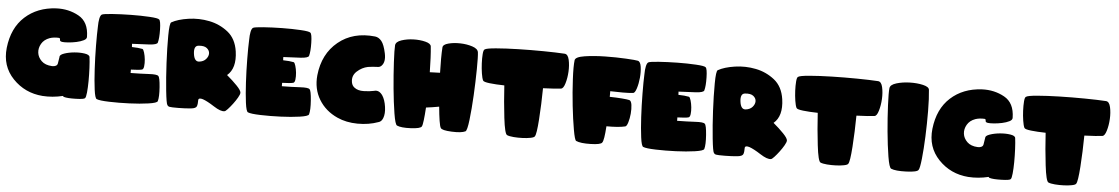

<svg xmlns="http://www.w3.org/2000/svg" viewBox="-37 -1194 9463 1624"><g transform="rotate(5 4694.5 -382.5)"><path d="M435.5 -502.9Q391.1 -505.4 356.9 -493.7Q309.6 -476.6 288.1 -439Q266.6 -401.4 271.5 -362.5Q276.4 -323.7 307.6 -293.2Q338.9 -262.7 397.5 -259.8Q439.9 -259.3 444.8 -286.9Q449.7 -314.5 453.6 -342.3Q451.7 -360.8 489.7 -374Q527.8 -387.2 575 -391.6Q622.1 -396 662.8 -389.9Q703.6 -383.8 706.5 -364.3Q711.4 -327.6 714.1 -271.2Q716.8 -214.8 716.3 -160.2Q715.8 -105.5 711.7 -63.5Q707.5 -21.5 699.2 -14.2Q691.4 -3.9 620.8 -2Q550.3 0 520.5 -8.8Q516.1 -9.3 511.7 -16.6Q423.8 4.4 338.9 -1.5Q188.5 -13.2 86.9 -119.1Q-14.6 -225.1 2.4 -380.9Q21.5 -550.8 126.2 -646Q231 -741.2 390.6 -749.5Q496.1 -754.4 582.3 -706.5Q668.5 -658.7 670.4 -533.7Q672.4 -514.6 646.5 -501.7Q620.6 -488.8 585.2 -481.2Q549.8 -473.6 515.1 -471.2Q480.5 -468.8 465.3 -471.2Q444.3 -474.1 445.1 -487.8Q445.8 -501.5 435.5 -502.9Z M1064.5 -259.8Q1149.9 -260.7 1218.8 -264.6Q1287.6 -268.6 1299.8 -255.4Q1313 -244.6 1319.1 -162.1Q1325.2 -79.6 1314.5 -42.5Q1309.6 -26.9 1237.8 -16.6Q1166 -6.3 1076.7 -2.7Q987.3 1 905.3 -1.5Q823.2 -3.9 798.3 -14.6Q783.7 -20.5 774.2 -93.5Q764.6 -166.5 759.3 -264.4Q753.9 -362.3 752.9 -464.1Q752 -565.9 754.9 -629.9Q754.9 -665 760.7 -694.1Q766.6 -723.1 778.8 -730.5Q791 -737.8 864.7 -743.2Q938.5 -748.5 1023.9 -749.8Q1109.4 -751 1182.1 -746.8Q1254.9 -742.7 1265.6 -731.9Q1278.8 -721.2 1280.5 -647.2Q1282.2 -573.2 1271.5 -535.6Q1266.1 -518.1 1202.9 -513.9Q1139.6 -509.8 1055.2 -506.8Q1055.2 -501 1055.7 -493.2Q1056.2 -485.4 1056.6 -479.5Q1111.8 -478.5 1146.5 -471.2Q1154.8 -468.8 1162.8 -442.1Q1170.9 -415.5 1174.1 -384Q1177.2 -352.5 1173.8 -325.7Q1170.4 -298.8 1156.7 -296.9Q1147 -293.9 1121.3 -291.7Q1095.7 -289.6 1064.5 -288.6Q1064.5 -282.2 1064.5 -273.9Q1064.5 -265.6 1064.5 -259.8Z M1878.9 -313.5Q1928.7 -272 1966.3 -232.9Q2003.9 -193.8 2004.4 -174.3Q2004.4 -160.2 1988.3 -132.3Q1972.2 -104.5 1951.2 -76.7Q1930.2 -48.8 1910.6 -27.8Q1891.1 -6.8 1883.8 -6.8Q1852.1 -0.5 1791.3 -39.8Q1730.5 -79.1 1693.4 -91.8Q1657.2 -103 1654.3 -82.5Q1654.8 -47.4 1647.9 -28.8Q1641.1 -10.3 1600.1 -5.9Q1553.2 -1 1492.9 -0.5Q1432.6 0 1416.5 -3.4Q1405.3 -5.4 1398.4 -16.1Q1388.7 -29.3 1377.4 -137.2Q1366.2 -245.1 1359.9 -371.1Q1353.5 -497.1 1354.2 -602.5Q1355 -708 1369.6 -716.3Q1422.9 -746.1 1512.2 -759.3Q1601.6 -772.5 1690.2 -754.6Q1778.8 -736.8 1848.9 -681.4Q1918.9 -626 1934.6 -519Q1954.6 -376.5 1878.9 -313.5ZM1633.3 -406.2Q1670.4 -410.2 1690.9 -433.6Q1711.4 -457 1711.2 -482.4Q1710.9 -507.8 1687.7 -526.4Q1664.6 -544.9 1615.7 -539.6Q1575.7 -535.2 1584.2 -468.5Q1592.8 -401.9 1633.3 -406.2Z M2348.6 -259.8Q2434.1 -260.7 2502.9 -264.6Q2571.8 -268.6 2584 -255.4Q2597.2 -244.6 2603.3 -162.1Q2609.4 -79.6 2598.6 -42.5Q2593.8 -26.9 2522 -16.6Q2450.2 -6.3 2360.8 -2.7Q2271.5 1 2189.5 -1.5Q2107.4 -3.9 2082.5 -14.6Q2067.9 -20.5 2058.3 -93.5Q2048.8 -166.5 2043.5 -264.4Q2038.1 -362.3 2037.1 -464.1Q2036.1 -565.9 2039.1 -629.9Q2039.1 -665 2044.9 -694.1Q2050.8 -723.1 2063 -730.5Q2075.2 -737.8 2148.9 -743.2Q2222.7 -748.5 2308.1 -749.8Q2393.6 -751 2466.3 -746.8Q2539.1 -742.7 2549.8 -731.9Q2563 -721.2 2564.7 -647.2Q2566.4 -573.2 2555.7 -535.6Q2550.3 -518.1 2487.1 -513.9Q2423.8 -509.8 2339.4 -506.8Q2339.4 -501 2339.8 -493.2Q2340.3 -485.4 2340.8 -479.5Q2396 -478.5 2430.7 -471.2Q2439 -468.8 2447 -442.1Q2455.1 -415.5 2458.3 -384Q2461.4 -352.5 2458 -325.7Q2454.6 -298.8 2440.9 -296.9Q2431.2 -293.9 2405.5 -291.7Q2379.9 -289.6 2348.6 -288.6Q2348.6 -282.2 2348.6 -273.9Q2348.6 -265.6 2348.6 -259.8Z M3144.5 -493.2Q3123 -492.2 3101.8 -490.7Q3080.6 -489.3 3060.5 -485.8Q3009.3 -475.6 2967.5 -437.3Q2925.8 -398.9 2937 -342.3Q2942.4 -316.4 2961.4 -301.8Q2991.7 -277.8 3042 -279.1Q3092.3 -280.3 3128.9 -288.6Q3149.4 -295.4 3168.9 -286.6Q3187 -277.8 3201.7 -256.3Q3224.6 -221.2 3233.2 -162.6Q3241.7 -104 3226.6 -65.9Q3214.4 -34.7 3189.5 -28.8Q3109.4 0.5 3013.2 -0.2Q2917 -1 2840.8 -35.6Q2737.8 -82 2683.1 -172.4Q2628.4 -262.7 2639.6 -378.4Q2658.7 -561.5 2784.7 -664.6Q2910.6 -767.6 3098.1 -747.6Q3129.4 -744.1 3153.3 -714.8Q3176.8 -685.5 3192.1 -612.8Q3207.5 -540 3173.8 -506.3Q3161.1 -493.7 3144.5 -493.2Z M3558.1 -24.4Q3548.8 -5.4 3466.1 -1.2Q3383.3 2.9 3348.1 -13.2Q3332.5 -20.5 3317.6 -113.5Q3302.7 -206.5 3291.7 -322.3Q3280.8 -438 3275.1 -545.2Q3269.5 -652.3 3272.5 -688.5Q3275.4 -718.3 3321.8 -733.9Q3368.2 -749.5 3423.3 -751.2Q3478.5 -752.9 3524.9 -741.2Q3571.3 -729.5 3574.2 -705.1Q3578.6 -663.6 3581.3 -606.7Q3584 -549.8 3585 -486.8Q3626.5 -488.8 3671.9 -489.7Q3669.9 -552.2 3670.2 -608.2Q3670.4 -664.1 3673.3 -705.1Q3674.8 -730 3720.7 -741.9Q3766.6 -753.9 3821.8 -752.4Q3877 -751 3924.1 -735.6Q3971.2 -720.2 3975.6 -690.4Q3980.5 -654.3 3979.2 -547.1Q3978 -439.9 3971.9 -324Q3965.8 -208 3954.8 -115.2Q3943.8 -22.5 3929.2 -15.1Q3895 1.5 3812.3 -2.2Q3729.5 -5.9 3719.2 -24.9Q3711.4 -35.2 3703.6 -84.2Q3695.8 -133.3 3689.5 -203.6Q3662.1 -198.2 3634 -194.1Q3606 -189.9 3579.1 -186.5Q3575.2 -122.6 3569.8 -78.6Q3564.5 -34.7 3558.1 -24.4Z M4517.6 -23.9Q4512.2 -14.2 4481.9 -8.3Q4451.7 -2.4 4413.8 -1Q4376 0.5 4338.9 -2.4Q4301.8 -5.4 4282.7 -13.7Q4262.7 -22.5 4246.8 -157.5Q4231 -292.5 4222.7 -430.7Q4150.4 -432.1 4098.1 -438.2Q4045.9 -444.3 4040.5 -456.1Q4031.2 -474.6 4024.9 -515.9Q4018.6 -557.1 4016.6 -600.3Q4014.6 -643.6 4017.3 -678.5Q4020 -713.4 4029.8 -718.8Q4043.9 -730 4125.5 -736.8Q4207 -743.7 4313 -746.3Q4418.9 -749 4528.3 -747.8Q4637.7 -746.6 4708 -742.2Q4735.8 -740.2 4746.1 -694.3Q4756.3 -648.4 4753.4 -593.8Q4750.5 -539.1 4736.6 -493.2Q4722.7 -447.3 4702.6 -445.8Q4684.1 -442.9 4643.1 -440.2Q4602.1 -437.5 4550.8 -435.5Q4549.3 -297.9 4540.5 -170.2Q4531.7 -42.5 4517.6 -23.9Z M5119.6 -460Q5119.6 -451.2 5119.6 -436Q5119.6 -420.9 5119.6 -412.1Q5175.3 -411.1 5222.2 -407.5Q5269 -403.8 5286.6 -399.4Q5303.2 -394.5 5307.9 -360.1Q5312.5 -325.7 5308.8 -285.4Q5305.2 -245.1 5294.9 -211.2Q5284.7 -177.2 5272 -174.3Q5242.7 -167 5200.4 -164.1Q5158.2 -161.1 5113.3 -161.6Q5105.5 -41 5090.3 -22Q5079.6 -2.9 4993.2 -0.7Q4906.7 1.5 4869.1 -15.6Q4856.9 -21 4841.6 -108.6Q4826.2 -196.3 4813.7 -309.3Q4801.3 -422.4 4795.7 -533Q4790 -643.6 4796.4 -694.8Q4800.3 -723.1 4877.9 -735.1Q4955.6 -747.1 5050.3 -748.8Q5145 -750.5 5229 -745.8Q5313 -741.2 5330.1 -736.8Q5352.1 -731 5358.2 -687.7Q5364.3 -644.5 5359.6 -594.7Q5355 -544.9 5342 -504.2Q5329.1 -463.4 5313.5 -461.9Q5276.9 -458 5225.6 -458Q5174.3 -458 5119.6 -460Z M5704.6 -259.8Q5790 -260.7 5858.9 -264.6Q5927.7 -268.6 5939.9 -255.4Q5953.1 -244.6 5959.2 -162.1Q5965.3 -79.6 5954.6 -42.5Q5949.7 -26.9 5877.9 -16.6Q5806.2 -6.3 5716.8 -2.7Q5627.4 1 5545.4 -1.5Q5463.4 -3.9 5438.5 -14.6Q5423.8 -20.5 5414.3 -93.5Q5404.8 -166.5 5399.4 -264.4Q5394 -362.3 5393.1 -464.1Q5392.1 -565.9 5395 -629.9Q5395 -665 5400.9 -694.1Q5406.7 -723.1 5418.9 -730.5Q5431.2 -737.8 5504.9 -743.2Q5578.6 -748.5 5664.1 -749.8Q5749.5 -751 5822.3 -746.8Q5895 -742.7 5905.8 -731.9Q5918.9 -721.2 5920.7 -647.2Q5922.4 -573.2 5911.6 -535.6Q5906.2 -518.1 5843 -513.9Q5779.8 -509.8 5695.3 -506.8Q5695.3 -501 5695.8 -493.2Q5696.3 -485.4 5696.8 -479.5Q5752 -478.5 5786.6 -471.2Q5794.9 -468.8 5803 -442.1Q5811 -415.5 5814.2 -384Q5817.4 -352.5 5814 -325.7Q5810.5 -298.8 5796.9 -296.9Q5787.1 -293.9 5761.5 -291.7Q5735.8 -289.6 5704.6 -288.6Q5704.6 -282.2 5704.6 -273.9Q5704.6 -265.6 5704.6 -259.8Z M6519 -313.5Q6568.8 -272 6606.4 -232.9Q6644 -193.8 6644.5 -174.3Q6644.5 -160.2 6628.4 -132.3Q6612.3 -104.5 6591.3 -76.7Q6570.3 -48.8 6550.8 -27.8Q6531.2 -6.8 6523.9 -6.8Q6492.2 -0.5 6431.4 -39.8Q6370.6 -79.1 6333.5 -91.8Q6297.4 -103 6294.4 -82.5Q6294.9 -47.4 6288.1 -28.8Q6281.2 -10.3 6240.2 -5.9Q6193.4 -1 6133.1 -0.5Q6072.8 0 6056.6 -3.4Q6045.4 -5.4 6038.6 -16.1Q6028.8 -29.3 6017.6 -137.2Q6006.3 -245.1 6000 -371.1Q5993.7 -497.1 5994.4 -602.5Q5995.1 -708 6009.8 -716.3Q6063 -746.1 6152.3 -759.3Q6241.7 -772.5 6330.3 -754.6Q6418.9 -736.8 6489 -681.4Q6559.1 -626 6574.7 -519Q6594.7 -376.5 6519 -313.5ZM6273.4 -406.2Q6310.5 -410.2 6331.1 -433.6Q6351.6 -457 6351.3 -482.4Q6351.1 -507.8 6327.9 -526.4Q6304.7 -544.9 6255.9 -539.6Q6215.8 -535.2 6224.4 -468.5Q6232.9 -401.9 6273.4 -406.2Z M7178.7 -23.9Q7173.3 -14.2 7143.1 -8.3Q7112.8 -2.4 7075 -1Q7037.1 0.5 7000 -2.4Q6962.9 -5.4 6943.8 -13.7Q6923.8 -22.5 6908 -157.5Q6892.1 -292.5 6883.8 -430.7Q6811.5 -432.1 6759.3 -438.2Q6707 -444.3 6701.7 -456.1Q6692.4 -474.6 6686 -515.9Q6679.7 -557.1 6677.7 -600.3Q6675.8 -643.6 6678.5 -678.5Q6681.2 -713.4 6690.9 -718.8Q6705.1 -730 6786.6 -736.8Q6868.2 -743.7 6974.1 -746.3Q7080.1 -749 7189.5 -747.8Q7298.8 -746.6 7369.1 -742.2Q7397 -740.2 7407.2 -694.3Q7417.5 -648.4 7414.6 -593.8Q7411.6 -539.1 7397.7 -493.2Q7383.8 -447.3 7363.8 -445.8Q7345.2 -442.9 7304.2 -440.2Q7263.2 -437.5 7211.9 -435.5Q7210.4 -297.9 7201.7 -170.2Q7192.9 -42.5 7178.7 -23.9Z M7775.9 -24.4Q7765.6 -4.9 7673.8 -1.2Q7582 2.4 7543.9 -13.7Q7526.9 -21 7511.7 -114.3Q7496.6 -207.5 7485.8 -323.7Q7475.1 -439.9 7470.2 -547.6Q7465.3 -655.3 7469.7 -691.4Q7473.1 -721.2 7524.7 -736.6Q7576.2 -752 7637.5 -753.7Q7698.7 -755.4 7749.8 -743.7Q7800.8 -731.9 7803.7 -707Q7811.5 -636.7 7812.3 -526.9Q7813 -417 7808.6 -310.1Q7804.2 -203.1 7795.4 -121.1Q7786.6 -39.1 7775.9 -24.4Z M8294.9 -502.9Q8250.5 -505.4 8216.3 -493.7Q8168.9 -476.6 8147.5 -439Q8126 -401.4 8130.9 -362.5Q8135.7 -323.7 8167 -293.2Q8198.2 -262.7 8256.8 -259.8Q8299.3 -259.3 8304.2 -286.9Q8309.1 -314.5 8313 -342.3Q8311 -360.8 8349.1 -374Q8387.2 -387.2 8434.3 -391.6Q8481.4 -396 8522.2 -389.9Q8563 -383.8 8565.9 -364.3Q8570.8 -327.6 8573.5 -271.2Q8576.2 -214.8 8575.7 -160.2Q8575.2 -105.5 8571 -63.5Q8566.9 -21.5 8558.6 -14.2Q8550.8 -3.9 8480.2 -2Q8409.7 0 8379.9 -8.8Q8375.5 -9.3 8371.1 -16.6Q8283.2 4.4 8198.2 -1.5Q8047.9 -13.2 7946.3 -119.1Q7844.7 -225.1 7861.8 -380.9Q7880.9 -550.8 7985.6 -646Q8090.3 -741.2 8250 -749.5Q8355.5 -754.4 8441.7 -706.5Q8527.8 -658.7 8529.8 -533.7Q8531.7 -514.6 8505.9 -501.7Q8480 -488.8 8444.6 -481.2Q8409.2 -473.6 8374.5 -471.2Q8339.8 -468.8 8324.7 -471.2Q8303.7 -474.1 8304.4 -487.8Q8305.2 -501.5 8294.9 -502.9Z M9113.8 -23.9Q9108.4 -14.2 9078.1 -8.3Q9047.9 -2.4 9010 -1Q8972.2 0.5 8935.1 -2.4Q8897.9 -5.4 8878.9 -13.7Q8858.9 -22.5 8843 -157.5Q8827.1 -292.5 8818.8 -430.7Q8746.6 -432.1 8694.3 -438.2Q8642.1 -444.3 8636.7 -456.1Q8627.4 -474.6 8621.1 -515.9Q8614.7 -557.1 8612.8 -600.3Q8610.8 -643.6 8613.5 -678.5Q8616.2 -713.4 8626 -718.8Q8640.1 -730 8721.7 -736.8Q8803.2 -743.7 8909.2 -746.3Q9015.1 -749 9124.5 -747.8Q9233.9 -746.6 9304.2 -742.2Q9332 -740.2 9342.3 -694.3Q9352.5 -648.4 9349.6 -593.8Q9346.7 -539.1 9332.8 -493.2Q9318.8 -447.3 9298.8 -445.8Q9280.3 -442.9 9239.3 -440.2Q9198.2 -437.5 9147 -435.5Q9145.5 -297.9 9136.7 -170.2Q9127.9 -42.5 9113.8 -23.9Z"/></g></svg>

Font: ARCO
Style: Regular
Weight: 700
Designer: Rafael Olivo Díaz, Denis Ignatov
Foundry: Rafael Olivo Díaz
Version: Version 1.10 March 1, 2019